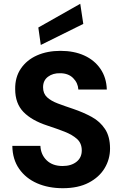

<svg xmlns="http://www.w3.org/2000/svg" viewBox="-20 -980 646 1012"><path d="M311 12Q235 12 175.5 -14Q116 -40 81 -90Q46 -140 45 -211H193Q195 -165 226 -135Q257 -105 310 -105Q355 -105 383 -127Q411 -149 411 -187Q411 -225 386 -247.5Q361 -270 320 -286Q279 -302 230 -318Q147 -345 103.5 -390Q60 -435 60 -510Q59 -573 90 -618.5Q121 -664 175 -688Q229 -712 299 -712Q370 -712 424 -687.5Q478 -663 509.5 -617Q541 -571 543 -508H393Q391 -543 365.5 -568.5Q340 -594 297 -594Q259 -595 233 -575.5Q207 -556 207 -520Q207 -487 228 -467.5Q249 -448 285 -434.5Q321 -421 366 -406Q419 -388 463 -364Q507 -340 533.5 -300Q560 -260 560 -197Q560 -141 531.5 -93.5Q503 -46 447.5 -17Q392 12 311 12ZM195 -743 182 -835 403 -960 419 -854Z"/></svg>

Font: DM Sans ExtraBold
Style: Regular
Weight: 800
Designer: Colophon Foundry, Jonny Pinhorn
Foundry: Colophon Foundry
Version: Version 4.004; ttfautohint (v1.8.4.7-5d5b)